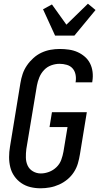

<svg xmlns="http://www.w3.org/2000/svg" viewBox="-20 -1007 540 1035"><path d="M199 8Q170 8 143.5 1.5Q117 -5 95 -20Q73 -35 57.5 -57Q42 -79 35.5 -105.5Q29 -132 29 -160Q29 -188 34 -217L90 -559Q94 -584 102 -608Q110 -632 125 -654Q140 -676 160 -694Q180 -712 203.5 -723Q227 -734 252 -738.5Q277 -743 302 -743Q327 -743 351.5 -739.5Q376 -736 397.5 -726.5Q419 -717 437 -701.5Q455 -686 465.5 -665Q476 -644 479 -619.5Q482 -595 478 -570L477 -563H387L388 -567Q391 -587 387 -606Q383 -625 371 -638.5Q359 -652 340 -657.5Q321 -663 301 -663Q279 -663 256.5 -655Q234 -647 217.5 -629.5Q201 -612 192 -590Q183 -568 179 -546L122 -204Q119 -181 119.5 -157.5Q120 -134 129 -114.5Q138 -95 157.5 -83.5Q177 -72 200 -72Q222 -72 244.5 -80.5Q267 -89 284.5 -106Q302 -123 310 -145Q318 -167 322 -189L344 -322H247L260 -402H448L411 -176Q407 -151 400 -126.5Q393 -102 378.5 -79.5Q364 -57 343.5 -40Q323 -23 298.5 -12Q274 -1 248.5 3.5Q223 8 199 8ZM277 -815 212 -957 260 -983 338 -874 454 -987 495 -953 381 -815Z"/></svg>

Font: Iosevka SS18 Medium
Style: Italic
Weight: 500
Italic angle: -9°
Monospace: yes
Designer: Belleve Invis
Foundry: Belleve Invis
Version: Version 25.1.1; ttfautohint (v1.8.4)